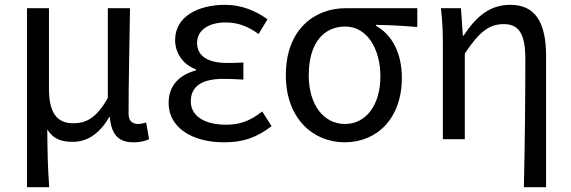

<svg xmlns="http://www.w3.org/2000/svg" viewBox="-20 -577 2368 796"><path d="M92 199H184C178 114 177 66 176 -41C202 2 238 11 282 11C341 11 393 -22 433 -92H435C442 -19 471 13 533 13C562 13 581 8 598 0L586 -69C572 -65 562 -63 553 -63C529 -63 513 -75 513 -106C513 -237 517 -396 519 -543H427V-171C377 -82 332 -66 283 -66C212 -66 183 -115 183 -210V-543H92Z M909 13C984 13 1041 -4 1106 -54L1067 -115C1016 -74 971 -60 918 -60C826 -60 771 -97 771 -157C771 -218 816 -250 905 -250C932 -250 958 -249 989 -247V-318C963 -316 943 -316 922 -316C834 -316 797 -350 797 -399C797 -455 849 -484 916 -484C966 -484 1010 -467 1052 -436L1089 -497C1038 -534 979 -557 913 -557C802 -557 706 -509 706 -411C706 -360 736 -310 792 -290V-285C731 -269 679 -228 679 -150C679 -49 775 13 909 13Z M1409 13C1542 13 1646 -85 1646 -254C1646 -357 1606 -432 1539 -470V-474C1599 -473 1649 -470 1710 -465V-543H1413C1285 -543 1165 -456 1165 -265C1165 -86 1278 13 1409 13ZM1410 -63C1323 -63 1260 -141 1260 -265C1260 -402 1325 -467 1411 -467C1505 -467 1557 -370 1557 -261C1557 -139 1496 -63 1410 -63Z M2152 199H2244V-344C2244 -483 2200 -557 2096 -557C2016 -557 1958 -515 1902 -429H1899L1891 -543H1808C1815 -486 1816 -438 1816 -394V0H1907V-355C1968 -447 2009 -477 2069 -477C2133 -477 2158 -434 2158 -332C2158 -175 2156 22 2152 199Z"/></svg>

Font: Noto Sans JP
Style: Regular
Weight: 400
Designer: Ryoko NISHIZUKA  (kana, bopomofo & ideographs); Paul D. Hunt (Latin, Greek & Cyrillic); Sandoll Communications , Soo-you
Foundry: Adobe
Version: Version 2.002;hotconv 1.0.116;makeotfexe 2.5.65601